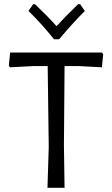

<svg xmlns="http://www.w3.org/2000/svg" viewBox="-20 -890 530 910"><path d="M463 -571 469 -633 463 -641H28L22 -579L27 -571L141 -577H206L211 -193L205 0H286L283 -200L286 -577H351ZM260 -704C303.3 -755.3 344 -800 382 -838L360 -870H350C307.3 -828.7 273.3 -794 248 -766C221.3 -796 187.3 -830.7 146 -870H137L115 -838C154.3 -800 194.7 -755.3 236 -704Z"/></svg>

Font: Alegreya Sans
Style: Regular
Weight: 400
Designer: Juan Pablo del Peral
Foundry: Huerta Tipografica
Version: Version 1.000;PS 001.000;hotconv 1.0.70;makeotf.lib2.5.58329